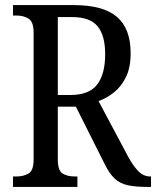

<svg xmlns="http://www.w3.org/2000/svg" viewBox="-20 -734 613 754"><path d="M31 0V-41H45Q72 -41 92 -52.5Q112 -64 112 -108V-605Q112 -649 92 -661Q72 -673 45 -673H31V-714H269Q385 -714 439 -668Q493 -622 493 -525Q493 -469 475 -432Q457 -395 428.5 -372Q400 -349 367 -337L482 -121Q503 -82 523.5 -61.5Q544 -41 570 -41H573V0H558Q510 0 480 -7Q450 -14 429.5 -33.5Q409 -53 391 -90L278 -315H207V-108Q207 -64 226 -52.5Q245 -41 273 -41H284V0ZM257 -361Q330 -361 361.5 -402Q393 -443 393 -521Q393 -595 363 -631Q333 -667 263 -667H207V-361Z"/></svg>

Font: Noto Serif Tamil Condensed
Style: Regular
Weight: 400
Width: 3
Designer: Indian Type Foundry, Tom Grace, and the Monotype Design Team
Foundry: Monotype Imaging Inc.
Version: Version 2.004; ttfautohint (v1.8.4.7-5d5b)